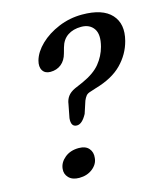

<svg xmlns="http://www.w3.org/2000/svg" viewBox="-111 -809 764 901"><g transform="rotate(-15 271.5 -358.5)"><path d="M202.5 -337Q205 -358 216.5 -374Q228 -390 251.5 -401L292 -418.5Q351 -445 379.5 -480Q408 -515 419.5 -558Q434.5 -615 414.5 -643.8Q394.5 -672.5 353.5 -672.5Q314.5 -672.5 287.8 -654.5Q261 -636.5 251 -600L243.5 -573Q235 -540.5 213.2 -523Q191.5 -505.5 160.5 -505.5Q134.5 -505.5 123 -524Q111.5 -542.5 119.5 -572Q130.5 -611 167.2 -646.5Q204 -682 258 -704.5Q312 -727 372.5 -727Q472 -727 514.5 -680.2Q557 -633.5 536.5 -555Q520.5 -493.5 474.8 -447Q429 -400.5 347 -377L318 -367.5Q303 -363.5 296 -354.8Q289 -346 283.5 -333L264 -273.5Q241 -230.5 215.5 -230.5Q186 -230.5 190 -272.5ZM162.5 10Q129.5 10 112 -8Q94.5 -26 97.5 -51.5Q100.5 -81.5 127.5 -103.8Q154.5 -126 195.5 -126Q228.5 -126 244.2 -107.5Q260 -89 256.5 -61.5Q254 -32 227.5 -11Q201 10 162.5 10Z"/></g></svg>

Font: Fraunces 9pt SuperSoft
Style: Italic
Weight: 400
Italic angle: -16°
Version: Version 1.000;[b76b70a41]